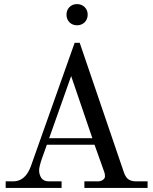

<svg xmlns="http://www.w3.org/2000/svg" viewBox="-20 -922 752 942"><path d="M329.1 -548.8 221.2 -244.1H433.1ZM371.1 -711.9 587.9 -76.2Q596.7 -50.8 611.1 -41.5Q625.5 -32.2 647.9 -32.2H704.1V0H394V-32.2H460Q474.6 -32.2 484.9 -39.6Q495.1 -46.9 495.1 -57.1Q495.1 -69.8 491.2 -79.1L443.8 -211.9H210L186 -145Q171.9 -103.5 171.9 -86.9Q171.9 -65.4 182.9 -48.8Q193.8 -32.2 221.2 -32.2H282.2V0H7.8V-32.2H44.9Q103.5 -32.2 130.9 -105L346.2 -711.9ZM320.8 -887.2Q335.4 -901.9 357.9 -901.9Q380.4 -901.9 395.3 -887.2Q410.2 -872.6 410.2 -850.1Q410.2 -827.6 395.3 -812.7Q380.4 -797.9 357.9 -797.9Q335.4 -797.9 320.8 -812.7Q306.2 -827.6 306.2 -850.1Q306.2 -872.6 320.8 -887.2Z"/></svg>

Font: Flanker Steampunk
Style: Regular
Weight: 400
Designer: Alexey Kryukov, Leonardo Di Lena
Foundry: Alexey Kryukov, Leonardo Di Lena
Version: 1.210